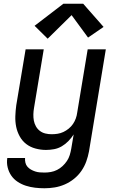

<svg xmlns="http://www.w3.org/2000/svg" viewBox="-20 -794 640 1027"><path d="M218 213Q192 213 167 210Q142 207 118.5 199.5Q95 192 74.5 178.5Q54 165 40.5 145.5Q27 126 21 101.5Q15 77 19 51H114Q113 64 116 76.5Q119 89 127 98Q135 107 145.5 113Q156 119 168 123Q180 127 192.5 128Q205 129 218 129Q235 129 252 126Q269 123 285 115Q301 107 314.5 94.5Q328 82 338 67Q348 52 353 35.5Q358 19 361 2L374 -75Q362 -56 346 -39.5Q330 -23 310.5 -11.5Q291 0 269 4Q247 8 226 8Q198 8 170 0.5Q142 -7 120.5 -23.5Q99 -40 85.5 -64.5Q72 -89 66.5 -116Q61 -143 62 -172.5Q63 -202 67 -231L117 -530H214L162 -217Q159 -200 158.5 -182.5Q158 -165 161 -149Q164 -133 172 -118.5Q180 -104 193 -94Q206 -84 222.5 -80Q239 -76 256 -76Q272 -76 288 -78.5Q304 -81 319 -88Q334 -95 347.5 -106Q361 -117 370.5 -131Q380 -145 385.5 -160.5Q391 -176 393 -192L449 -530H546L456 16Q451 43 441.5 69.5Q432 96 415.5 120Q399 144 376 162.5Q353 181 326.5 192.5Q300 204 272.5 208.5Q245 213 218 213ZM235 -587 165 -656 319 -774H425L534 -650L451 -593L363 -713Z"/></svg>

Font: Iosevka Curly Medium Extended
Style: Italic
Weight: 500
Width: 7
Italic angle: -9°
Monospace: yes
Designer: Belleve Invis
Foundry: Belleve Invis
Version: Version 11.1.0; ttfautohint (v1.8.3)